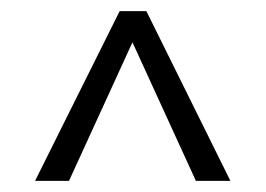

<svg xmlns="http://www.w3.org/2000/svg" viewBox="-20 -852 478 345"><path d="M243 -832 394 -527H332L218 -776L104 -527H43L195 -832Z"/></svg>

Font: Fira Sans Extra Condensed Light
Style: Regular
Weight: 300
Width: 1
Designer: Carrois Corporate & Edenspiekermann AG
Foundry: Carrois Corporate GbR & Edenspiekermann AG
Version: Version 4.203